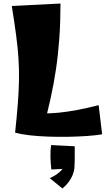

<svg xmlns="http://www.w3.org/2000/svg" viewBox="-20 -779 628 1092"><path d="M66 -25Q76 -119 81.5 -191Q87 -263 88 -324.5Q89 -386 85 -447.5Q81 -509 71.5 -580.5Q62 -652 47 -745L324 -759Q324 -654 317.5 -562Q311 -470 298.5 -386Q286 -302 268 -220.5Q250 -139 227 -54ZM561 -15Q525 -9 474.5 -5.5Q424 -2 367.5 -1Q311 0 254.5 -2Q198 -4 149 -9.5Q100 -15 66 -25L117 -143Q211 -128 313 -138Q415 -148 541 -181ZM335 293 263 234Q295 220 316.5 201.5Q338 183 340 172L367 180L272 185Q268 153 267 114.5Q266 76 271 46L405 53Q405 87 405 117.5Q405 148 403 179Q399 210 381.5 239.5Q364 269 335 293Z"/></svg>

Font: Marhey Light
Style: Regular
Weight: 300
Designer: Nur Syamsi & Bustanul Arifin
Foundry: Namelatype
Version: Version 1.000